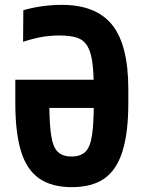

<svg xmlns="http://www.w3.org/2000/svg" viewBox="-20 -760 590 790"><path d="M275 10Q193 10 141.5 -25.5Q90 -61 66.5 -137.5Q43 -214 43 -337V-432H433V-316H164L183 -346V-342Q183 -252 190.5 -203Q198 -154 218 -135Q238 -116 274 -116Q311 -116 331 -135Q351 -154 358.5 -203Q366 -252 366 -342V-388Q366 -459 360 -503Q354 -547 339 -571.5Q324 -596 296.5 -605Q269 -614 224 -614Q187 -614 152.5 -608Q118 -602 75 -588L76 -718Q114 -729 154.5 -734.5Q195 -740 234 -740Q376 -740 442 -657Q508 -574 508 -393V-337Q508 -214 484 -137.5Q460 -61 409.5 -25.5Q359 10 275 10Z"/></svg>

Font: M PLUS Code Latin SemiExpanded
Style: Bold
Weight: 700
Width: 6
Designer: Coji Morishita
Foundry: UNDERFOREST DESIGN
Version: Version 1.002; ttfautohint (v1.8.3)